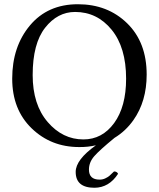

<svg xmlns="http://www.w3.org/2000/svg" viewBox="-20 -678 742 898"><path d="M532.2 134.8Q490.2 199.7 421.9 200.2Q334 200.2 334 126Q334 68.8 428.7 1.5Q391.1 10.3 350.1 9.8Q218.3 9.8 127.7 -78.1Q37.1 -166 37.1 -310.1Q37.1 -460 120.1 -559.1Q203.1 -658.2 344.2 -658.2Q483.4 -658.2 574.7 -569.1Q666 -480 666 -329.1Q666 -204.1 604 -116.2Q567.9 -64.9 515.6 -33.2Q445.3 24.4 420.7 52.7Q396 81.1 396 115.2Q396 162.1 445.8 162.1Q460 162.1 471.9 156.5Q483.9 150.9 491.5 144.5Q499 138.2 513.2 124Q526.4 123.5 532.2 134.8ZM331.1 -622.1Q249 -622.1 190.9 -548.1Q132.8 -474.1 132.8 -327.1Q132.8 -189 202.9 -107.4Q272.9 -25.9 370.1 -25.9Q458 -25.9 513.9 -102.5Q569.8 -179.2 569.8 -310.1Q569.8 -456.1 502 -539.1Q434.1 -622.1 331.1 -622.1Z"/></svg>

Font: Linux Libertine O
Style: Regular
Weight: 400
Designer: Philipp H. Poll
Foundry: Philipp H. Poll
Version: Version 5.3.0